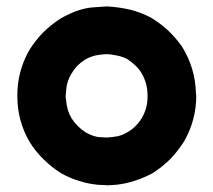

<svg xmlns="http://www.w3.org/2000/svg" viewBox="-20 -544 653 589"><path d="M306.6 24.4Q299.8 23.4 292 23.4Q284.2 23.4 277.3 22.5Q248 19.5 221.7 10.7Q195.3 2.9 168.9 -11.7Q138.7 -30.3 114.3 -54.7Q88.9 -79.1 70.3 -109.4Q33.2 -173.8 33.2 -248Q32.2 -322.3 68.4 -387.7Q86.9 -418 111.3 -443.4Q135.7 -467.8 166 -487.3Q220.7 -518.6 266.6 -521.5Q311.5 -524.4 306.6 -524.4Q343.8 -522.5 377.9 -514.6Q411.1 -506.8 444.3 -489.3Q472.7 -471.7 496.1 -450.2Q519.5 -427.7 538.1 -401.4Q579.1 -335.9 581.1 -257.8Q582 -253.9 582 -250Q582 -176.8 545.9 -112.3Q527.3 -82 502.9 -56.6Q478.5 -32.2 448.2 -12.7Q415 4.9 379.9 14.6Q344.7 24.4 306.6 24.4ZM306.6 -377.9Q289.1 -377 273.4 -374Q256.8 -370.1 241.2 -361.3Q227.5 -352.5 216.8 -341.8Q206.1 -330.1 198.2 -316.4Q185.5 -293.9 183.6 -273.4Q181.6 -252 181.6 -250Q181.6 -247.1 181.6 -244.1Q181.6 -241.2 182.6 -238.3Q183.6 -223.6 187.5 -209Q191.4 -195.3 199.2 -181.6Q208 -168 218.8 -157.2Q229.5 -146.5 243.2 -137.7Q269.5 -123 290 -123Q310.5 -122.1 306.6 -122.1Q324.2 -123 340.8 -126Q357.4 -129.9 373 -139.6Q386.7 -147.5 397.5 -159.2Q408.2 -169.9 416 -183.6Q433.6 -214.8 432.6 -251Q432.6 -288.1 415 -318.4Q407.2 -332 395.5 -342.8Q384.8 -353.5 371.1 -362.3Q354.5 -371.1 336.9 -374Q319.3 -377.9 306.6 -377.9Z"/></svg>

Font: LeFont
Style: Bold
Weight: 800
Designer: Leryon MEDIA
Version: Version 1.0